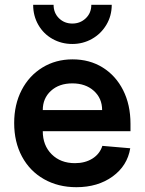

<svg xmlns="http://www.w3.org/2000/svg" viewBox="-20 -763 602 799"><path d="M39 -251Q39 -328 70 -388Q101 -448 156.5 -482Q212 -516 282 -516Q353 -516 407.5 -482Q462 -448 492.5 -387.5Q523 -327 523 -248V-217H158Q158 -158 195 -121Q232 -84 292 -84Q334 -84 364.5 -103Q395 -122 406 -156L522 -146Q510 -73 448.5 -28.5Q387 16 298 16Q222 16 163 -17.5Q104 -51 71.5 -111.5Q39 -172 39 -251ZM281 -665Q314 -665 337 -687Q360 -709 360 -743H445Q445 -697 422.5 -659.5Q400 -622 362.5 -601Q325 -580 281 -580Q236 -580 198.5 -601Q161 -622 139.5 -659.5Q118 -697 118 -743H203Q203 -709 225.5 -687Q248 -665 281 -665ZM281 -416Q226 -416 192 -385Q158 -354 158 -305H405Q405 -354 370.5 -385Q336 -416 281 -416Z"/></svg>

Font: MedMera Sans Semibold
Style: Regular
Weight: 600
Designer: Kasper Nordkvist
Foundry: UNCUT.wtf
Version: Version 1.300